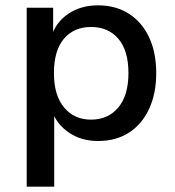

<svg xmlns="http://www.w3.org/2000/svg" viewBox="-20 -519 656 719"><path d="M80 180V-490H179V-381H172Q189 -436 236 -467.5Q283 -499 347 -499Q413 -499 462 -468Q511 -437 538 -380Q565 -323 565 -245Q565 -168 538 -110.5Q511 -53 462.5 -22Q414 9 347 9Q284 9 238 -22.5Q192 -54 174 -105H183V180ZM321 -71Q385 -71 423 -116.5Q461 -162 461 -245Q461 -330 423 -374Q385 -418 321 -418Q257 -418 219.5 -374Q182 -330 182 -245Q182 -162 220 -116.5Q258 -71 321 -71Z"/></svg>

Font: Nunito Sans 11pt SemiBold
Style: Regular
Weight: 600
Version: Version 3.101;gftools[0.9.27]